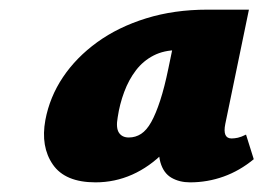

<svg xmlns="http://www.w3.org/2000/svg" viewBox="-20 -680 546 398"><path d="M178 -302Q115 -302 89.5 -339Q64 -376 74 -431Q83 -479 110.5 -520Q138 -561 181.5 -592.5Q225 -624 283 -642Q341 -660 410 -660H496L447 -423Q441 -393 460 -393Q466 -393 473 -394.5Q480 -396 490 -401L506 -350Q477 -326 443.5 -314Q410 -302 374 -302Q352 -302 335.5 -311.5Q319 -321 312.5 -343.5Q306 -366 313 -406L335 -515L408 -537Q396 -483 373.5 -439.5Q351 -396 320.5 -365Q290 -334 254 -318Q218 -302 178 -302ZM247 -395Q261 -395 272.5 -402.5Q284 -410 293.5 -427Q303 -444 312 -471.5Q321 -499 329 -538L346 -620L395 -576H348Q320 -576 298.5 -565Q277 -554 262 -534.5Q247 -515 237.5 -489.5Q228 -464 224 -437Q220 -415 226.5 -405Q233 -395 247 -395Z"/></svg>

Font: Ysabeau Black
Style: Italic
Weight: 900
Italic angle: -12°
Version: Version 2.000;gftools[0.9.27.dev2+g8671c4b]